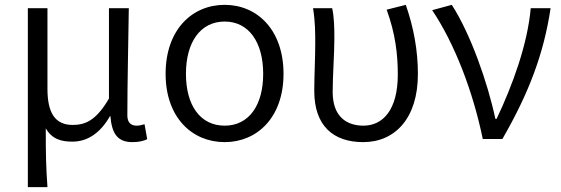

<svg xmlns="http://www.w3.org/2000/svg" viewBox="-20 -574 2317 793"><path d="M95 199H176C170 113 169 66 169 -44C195 1 233 11 279 11C339 11 393 -22 434 -94H436C442 -19 468 13 527 13C555 13 573 8 588 1L577 -61C564 -57 554 -55 544 -55C521 -55 506 -68 506 -97C506 -234 510 -391 512 -540H430V-167C376 -74 330 -58 280 -58C206 -58 176 -110 176 -207V-540H95Z M908 13C1042 13 1151 -89 1151 -269C1151 -451 1042 -554 908 -554C773 -554 664 -451 664 -269C664 -89 773 13 908 13ZM908 -55C807 -55 748 -139 748 -269C748 -399 807 -485 908 -485C1008 -485 1067 -399 1067 -269C1067 -139 1008 -55 908 -55Z M1480 13C1611 13 1706 -85 1706 -268C1706 -365 1689 -459 1656 -554L1577 -534C1613 -435 1623 -350 1623 -266C1623 -121 1562 -55 1481 -55C1413 -55 1354 -91 1354 -194C1354 -260 1361 -352 1361 -415C1361 -462 1360 -502 1352 -540H1273C1282 -484 1282 -438 1282 -395C1282 -329 1278 -264 1278 -198C1278 -55 1356 13 1480 13Z M1974 0H2055C2164 -189 2226 -352 2254 -540H2172C2159 -392 2098 -224 2031 -83H2026C1994 -234 1923 -435 1846 -554L1765 -532C1858 -393 1933 -198 1974 0Z"/></svg>

Font: Genne Gothic Normal
Style: Regular
Weight: 350
Designer: Ryoko NISHIZUKA (kana & ideographs); Paul D. Hunt (Latin, Greek & Cyrillic); Wenlong ZHANG (bopomofo); Sandoll Communica
Foundry: Adobe Systems Incorporated
Version: Version 1.004;PS 1.004;hotconv 16.6.51;makeotf.lib2.5.65220